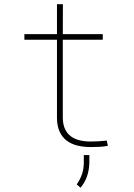

<svg xmlns="http://www.w3.org/2000/svg" viewBox="-20 -691 640 915"><path d="M279.8 -670.9 279.3 -528.3H469.7V-501.5H279.3V-126.5Q280.3 -95.7 290.3 -75Q300.3 -54.2 317.9 -41.3Q335.4 -28.3 359.1 -22.5Q382.8 -16.6 411.1 -16.6Q450.7 -16.6 488.8 -21L494.1 3.9Q474.1 7.8 454.1 8.8Q434.1 9.8 413.6 9.8Q378.4 9.8 349.1 2.7Q319.8 -4.4 298.3 -20.5Q276.9 -36.6 264.6 -62.5Q252.4 -88.4 251.5 -126.5V-501.5H96.2V-528.3H251.5V-670.9ZM405.8 85.4Q404.8 119.1 395 148.4Q385.3 177.7 363.8 203.6L345.7 188Q361.8 164.1 370.4 139.9Q378.9 115.7 379.4 86.4V47.9H405.8Z"/></svg>

Font: Roboto Mono Thin
Style: Regular
Weight: 250
Designer: Google
Version: Version 2.000985; 2015; ttfautohint (v1.3)